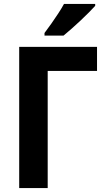

<svg xmlns="http://www.w3.org/2000/svg" viewBox="-20 -951 527 971"><path d="M470.7 -713.9V-592.3H221.2V0H77.1V-713.9ZM461.4 -931.2V-921.4Q449.2 -907.7 429.7 -888.2Q410.2 -868.7 387.5 -847.2Q364.7 -825.7 342 -805.7Q319.3 -785.6 301.3 -771H205.1V-784.2Q222.2 -806.6 240 -832Q257.8 -857.4 274.7 -883.1Q291.5 -908.7 303.7 -931.2Z"/></svg>

Font: Open Sans SemiCondensed
Style: Bold
Weight: 700
Width: 4
Designer: Monotype Design Team
Foundry: Monotype Imaging Inc.
Version: Version 3.003